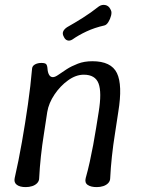

<svg xmlns="http://www.w3.org/2000/svg" viewBox="-20 -757 580 784"><path d="M111 -477Q112 -488 123 -494Q134 -500 149 -500Q164 -500 168.5 -495Q173 -490 174 -476Q175 -461 180.5 -451.5Q186 -442 196 -442Q205 -442 219 -452Q233 -462 252.5 -474.5Q272 -487 298 -497Q324 -507 357 -507Q434 -507 457.5 -458.5Q481 -410 463 -300Q457 -258 449.5 -211.5Q442 -165 437 -118.5Q432 -72 430 -30Q430 -18 422 -9.5Q414 -1 401.5 3Q389 7 375 7Q351 7 338 -2Q325 -11 330 -30Q339 -62 346.5 -96Q354 -130 360.5 -165Q367 -200 372.5 -234.5Q378 -269 383 -300Q396 -380 382.5 -416Q369 -452 322 -452Q290 -452 258 -429Q226 -406 202.5 -371Q179 -336 173 -300Q167 -258 159.5 -211.5Q152 -165 147 -118.5Q142 -72 140 -30Q140 -18 132 -9.5Q124 -1 111.5 3Q99 7 85 7Q61 7 48.5 -2.5Q36 -12 40 -30Q56 -100 69.5 -177Q83 -254 94 -330.5Q105 -407 111 -477ZM276 -596Q265 -589 255.5 -592Q246 -595 241 -606L240 -608Q234 -619 238 -628.5Q242 -638 254 -646Q286 -664 318.5 -684.5Q351 -705 384 -731Q396 -739 409.5 -736.5Q423 -734 430 -721L433 -715Q437 -707 433.5 -693Q430 -679 422.5 -667Q415 -655 406 -653Q366 -644 333 -628.5Q300 -613 276 -596Z"/></svg>

Font: Winky Sans Light
Style: Italic
Weight: 300
Italic angle: -8.97852°
Designer: Simon Atzbach
Foundry: typofactur
Version: Version 1.205